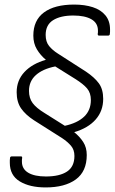

<svg xmlns="http://www.w3.org/2000/svg" viewBox="-20 -703 502 841"><path d="M180 118Q110 118 66.5 91.5Q23 65 23 10Q23 4 23 -1Q23 -6 24 -12Q25 -18 32 -18H72Q78 -18 77 -11Q76 -6 76 -2.5Q76 1 76 5Q76 37 103.5 53.5Q131 70 181 70Q241 70 273.5 48.5Q306 27 306 -20Q306 -47 291 -64.5Q276 -82 252 -98L129 -176Q92 -200 72.5 -228Q53 -256 53 -299Q53 -351 87 -387.5Q121 -424 181 -441Q157 -461 141.5 -487Q126 -513 126 -547Q126 -614 172.5 -648.5Q219 -683 305 -683Q351 -683 386.5 -671.5Q422 -660 442 -635.5Q462 -611 462 -574Q462 -569 462 -564Q462 -559 461 -553Q460 -547 453 -547H414Q408 -547 408 -554Q409 -558 409 -561.5Q409 -565 409 -569Q409 -602 380.5 -618.5Q352 -635 301 -635Q245 -635 212.5 -614.5Q180 -594 180 -550Q180 -520 195 -501.5Q210 -483 234 -468L357 -389Q394 -364 413 -338Q432 -312 432 -270Q432 -217 399 -179.5Q366 -142 305 -124Q329 -105 344.5 -81Q360 -57 360 -24Q360 48 312 83Q264 118 180 118ZM264 -152Q319 -164 348.5 -192Q378 -220 378 -265Q378 -296 361.5 -315.5Q345 -335 310 -357L222 -412Q167 -401 137 -374Q107 -347 107 -305Q107 -273 123 -251.5Q139 -230 175 -208Z"/></svg>

Font: Sofia Sans Light
Style: Italic
Weight: 300
Italic angle: -9°
Version: Version 4.100-B